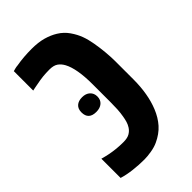

<svg xmlns="http://www.w3.org/2000/svg" viewBox="-201 -710 789 789"><g transform="rotate(-45 193.5 -315.5)"><path d="M149.9 9.8Q117.2 9.8 85 5.9Q52.7 2 26.9 -5.9V-117.7Q43.9 -112.8 62 -109.1Q80.1 -105.5 99.4 -103.5Q118.7 -101.6 139.2 -101.6Q162.1 -101.6 175.3 -109.1Q188.5 -116.7 196.3 -128.9Q203.1 -139.2 206.8 -151.6Q210.4 -164.1 212.4 -176.3Q215.8 -195.3 216.8 -214.4Q217.8 -233.4 217.8 -254.9V-360.4Q217.8 -405.3 211.9 -438.5Q206.1 -471.7 194.8 -492.7Q185.5 -509.8 172.1 -518.8Q158.7 -527.8 135.3 -527.8Q114.3 -527.8 97.4 -526.1Q80.6 -524.4 51.3 -518.6Q45.4 -517.6 39.6 -516.4Q33.7 -515.1 26.9 -513.7V-626.5Q33.7 -628.4 40.5 -630.1Q47.4 -631.8 54.7 -632.3Q76.7 -636.2 98.6 -637.9Q120.6 -639.6 143.1 -639.6Q181.6 -639.6 210.2 -631.6Q238.8 -623.5 260.7 -609.9Q285.6 -594.7 302 -571Q318.4 -547.4 327.1 -523.4Q335 -502 340.1 -472.9Q345.2 -443.8 347.9 -414.1Q350.6 -384.3 350.6 -360.4V-254.9Q350.6 -212.4 344.2 -175.5Q337.9 -138.7 325.2 -107.4Q311 -72.3 288.6 -47.1Q266.1 -22 231 -5.9Q213.9 2 190.9 5.9Q168 9.8 149.9 9.8ZM148.4 -268.1Q103.5 -268.1 103.5 -310.1Q103.5 -330.6 115.7 -341.6Q127.9 -352.5 149.4 -352.5Q170.9 -352.5 183.6 -340.8Q196.3 -329.1 196.3 -310.1Q196.3 -290.5 183.3 -279.3Q170.4 -268.1 148.4 -268.1Z"/></g></svg>

Font: Open Sans Condensed
Style: Regular
Weight: 400
Width: 3
Designer: Monotype Design Team
Foundry: Monotype Imaging Inc.
Version: Version 3.000